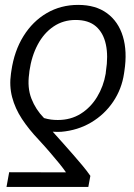

<svg xmlns="http://www.w3.org/2000/svg" viewBox="-20 -573 543 777"><path d="M337.4 183.6H6.3L17.1 124L247.1 124.5Q236.8 109.4 220 88.6Q203.1 67.9 182.1 43.5Q161.1 19 137.7 -6.3Q96.7 -49.3 68.8 -91.8Q41 -134.3 29.1 -179.7Q17.1 -225.1 24.4 -275.4L25.9 -285.6Q37.6 -366.7 75 -426.8Q112.3 -486.8 169.2 -520Q226.1 -553.2 296.4 -553.2Q367.2 -553.2 413.1 -519.5Q459 -485.8 477.3 -425.5Q495.6 -365.2 483.4 -285.6L481.9 -275.4Q472.7 -212.9 438 -161.4Q403.3 -109.9 349.1 -77.6Q294.9 -45.4 227.5 -39.6Q217.3 -39.1 210.4 -39.3Q203.6 -39.6 193.4 -40Q215.3 -15.6 236.3 7.8Q257.3 31.2 276.6 53.5Q295.9 75.7 313.5 96.7Q331.1 117.7 345.7 138.7ZM407.7 -274.9 408.7 -284.7Q418.5 -346.7 408.4 -393.3Q398.4 -439.9 368.4 -466.1Q338.4 -492.2 286.1 -492.2Q235.8 -492.2 196.8 -465.8Q157.7 -439.5 132.8 -392.8Q107.9 -346.2 99.1 -285.6L98.1 -275.4Q89.8 -218.3 107.2 -173.8Q124.5 -129.4 158.2 -95.2Q173.3 -90.8 186.5 -89.1Q199.7 -87.4 213.9 -87.4Q266.6 -87.4 306.9 -112.8Q347.2 -138.2 373 -180.9Q398.9 -223.6 407.7 -274.9Z"/></svg>

Font: Inter 20pt Light
Style: Italic
Weight: 300
Italic angle: -9.3988°
Version: Version 4.001;git-66647c0bb